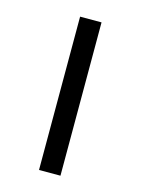

<svg xmlns="http://www.w3.org/2000/svg" viewBox="-81 -522 418 571"><g transform="rotate(15 128.0 -236.0)"><path d="M95 0V-472H161V0Z"/></g></svg>

Font: Lil Grotesk
Style: Regular
Weight: 400
Designer: Bastien Sozeau
Foundry: NBR — Bastien Sozeau
Version: Version 4.002; ttfautohint (v1.8.4.7-5d5b)